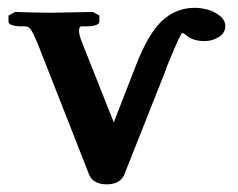

<svg xmlns="http://www.w3.org/2000/svg" viewBox="-20 -465 616 496"><path d="M331.1 -295.9Q363.3 -378.9 399.4 -411.9Q435.5 -444.8 482.9 -444.8Q498 -444.8 515.4 -440.4Q532.7 -436 547.4 -424.6Q562 -413.1 562 -397.9Q562 -379.9 545.4 -369.4Q528.8 -358.9 508.8 -358.9Q481 -358.9 464.8 -371.1Q454.6 -379.9 451.2 -379.9Q446.8 -379.9 417.5 -308.6Q414.6 -301.8 413.1 -297.9Q411.1 -292 409.2 -289.1H410.2L300.8 -13.2Q289.6 11.2 255.9 11.2Q222.2 11.2 210.9 -12.2L77.1 -353Q65.9 -379.4 60.1 -388.2Q54.2 -397 44.9 -397H34.2Q21 -397 11.5 -400.1Q2 -403.3 2 -408.2V-424.8L19 -434.1Q79.6 -432.1 112.8 -432.1L220.2 -434.1L236.8 -424.8V-409.2Q236.8 -402.8 226.8 -399.9Q216.8 -397 208 -397H189.9Q184.1 -396 184.1 -384.8Q184.1 -376 190.9 -357.9L273.9 -148.9Z"/></svg>

Font: Linux Libertine G
Style: Bold
Weight: 700
Designer: Philipp H. Poll
Foundry: Philipp H. Poll
Version: Version 5.0.3